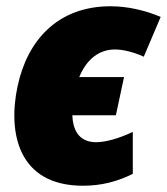

<svg xmlns="http://www.w3.org/2000/svg" viewBox="-20 -583 533 613"><path d="M245 10C303 10 354 -3 404 -28V-162C358 -140 316 -129 287 -129C238 -129 213 -160 211 -215H350L376 -337H233C257 -395 297 -425 347 -425C373 -425 406 -417 439 -402L493 -529C441 -551 385 -563 333 -563C164 -563 67 -454 36 -307C5 -162 36 10 245 10Z"/></svg>

Font: Noto Sans Black
Style: Italic
Weight: 900
Italic angle: -12°
Designer: Monotype Design Team
Foundry: Monotype Imaging Inc.
Version: Version 2.013